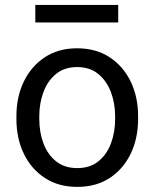

<svg xmlns="http://www.w3.org/2000/svg" viewBox="-20 -729 610 759"><path d="M44.9 -258.3V-269.5Q44.9 -346.2 74.2 -406.7Q103.5 -467.3 157.2 -502.7Q210.9 -538.1 284.7 -538.1Q359.4 -538.1 413.3 -502.7Q467.3 -467.3 496.6 -406.7Q525.9 -346.2 525.9 -269.5V-258.3Q525.9 -182.1 496.6 -121.3Q467.3 -60.5 413.6 -25.4Q359.9 9.8 285.6 9.8Q211.4 9.8 157.5 -25.4Q103.5 -60.5 74.2 -121.3Q44.9 -182.1 44.9 -258.3ZM135.3 -269.5V-258.3Q135.3 -206.1 151.9 -161.9Q168.5 -117.7 201.9 -91.1Q235.4 -64.5 285.6 -64.5Q335.4 -64.5 368.7 -91.1Q401.9 -117.7 418.5 -161.9Q435.1 -206.1 435.1 -258.3V-269.5Q435.1 -321.3 418.2 -365.5Q401.4 -409.7 368.2 -436.8Q335 -463.9 284.7 -463.9Q234.9 -463.9 201.7 -436.8Q168.5 -409.7 151.9 -365.5Q135.3 -321.3 135.3 -269.5ZM447.3 -709.5V-640.1H119.6V-709.5Z"/></svg>

Font: Vazirmatn UI FD
Style: Regular
Weight: 400
Designer: Saber Rastikerdar
Foundry: Saber Rastikerdar
Version: Version 33.003